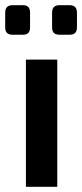

<svg xmlns="http://www.w3.org/2000/svg" viewBox="-28 -721 317 741"><path d="M193 -491V0H72V-491ZM241 -701Q269 -701 269 -672V-615Q269 -587 241 -587H201Q173 -587 173 -615V-672Q173 -701 201 -701ZM61 -701Q88 -701 88 -672V-615Q88 -587 61 -587H20Q-8 -587 -8 -615V-672Q-8 -701 20 -701Z"/></svg>

Font: Exo 2 SemiBold
Style: Regular
Weight: 600
Designer: Natanael Gama
Foundry: Natanael Gama
Version: Version 2.010